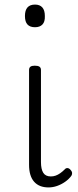

<svg xmlns="http://www.w3.org/2000/svg" viewBox="-20 -802 340 839"><path d="M192 17Q151 17 129 -8Q107 -33 107 -82V-496Q107 -506 113 -510.5Q119 -515 132 -515Q146 -515 152.5 -510.5Q159 -506 159 -496V-94Q159 -63 169 -47Q179 -31 202 -31Q213 -31 223 -34.5Q233 -38 243 -45Q253 -52 263 -62Q268 -68 275 -67.5Q282 -67 288 -60Q294 -54 295 -47.5Q296 -41 292 -34Q281 -19 264.5 -7.5Q248 4 229.5 10.5Q211 17 192 17ZM133 -683Q111 -683 100 -695Q89 -707 89 -732Q89 -757 100 -769.5Q111 -782 133 -782Q154 -782 165 -769.5Q176 -757 176 -732Q177 -707 165.5 -695Q154 -683 133 -683Z"/></svg>

Font: Playwrite BE WAL ExtraLight
Style: Regular
Weight: 250
Version: Version 1.002